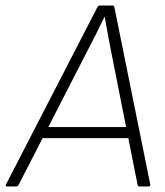

<svg xmlns="http://www.w3.org/2000/svg" viewBox="-42 -675 598 695"><path d="M-18 0Q-20 0 -21 -1.5Q-22 -3 -21 -6L310 -648Q314 -655 318 -655H366Q370 -655 372 -649L502 -7Q503 0 496 0H462Q457 0 456 -6L358 -500Q353 -527 347.5 -556Q342 -585 337 -614H336Q322 -585 308 -556.5Q294 -528 278 -498L25 -5Q22 0 17 0ZM102 -175 121 -215H425L431 -175Z"/></svg>

Font: Sofia Sans ExtraLight
Style: Italic
Weight: 250
Italic angle: -9°
Version: Version 4.100-B